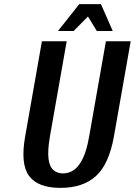

<svg xmlns="http://www.w3.org/2000/svg" viewBox="-20 -900 653 930"><path d="M273 10Q164 10 121 -47.5Q78 -105 102 -240L183 -700H303L222 -240Q210 -170 215 -131Q220 -92 239 -76Q258 -60 285 -60Q313 -60 337 -76Q361 -92 380.5 -131Q400 -170 412 -240L493 -700H613L532 -240Q508 -105 445 -47.5Q382 10 273 10ZM261 -750 364 -880H469L526 -750H449L406 -820L337 -750Z"/></svg>

Font: Cuprum
Style: Bold Italic
Weight: 700
Italic angle: -10°
Designer: Jovanny Lemonad
Foundry: Jovanny Lemonad
Version: Version 3.000